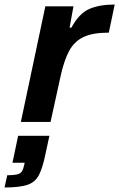

<svg xmlns="http://www.w3.org/2000/svg" viewBox="-68 -538 526 847"><path d="M24 0 132 -510H256L239 -416H247Q281 -479 326 -498.5Q371 -518 438 -518L412 -394Q340 -394 299 -374Q258 -354 235.5 -310.5Q213 -267 198 -196L155 0ZM-48 289 -36 235Q3 235 17.5 228Q32 221 37 196L41 180H-13L12 61H150L132 144Q120 203 103.5 234.5Q87 266 52.5 277.5Q18 289 -48 289Z"/></svg>

Font: Saira SemiBold
Style: Italic
Weight: 600
Italic angle: -12°
Designer: Hector Gatti with collaboration of the Omnibus-Type team
Foundry: Omnibus-Type
Version: Version 1.100; ttfautohint (v1.8.3)